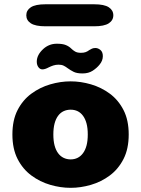

<svg xmlns="http://www.w3.org/2000/svg" viewBox="-20 -868 659 898"><path d="M310.5 10.5Q263 10.5 215 -3.5Q167 -17.5 126.8 -47.2Q86.5 -77 62.2 -124.5Q38 -172 38 -239Q38 -306 62.2 -353.2Q86.5 -400.5 126.8 -430Q167 -459.5 215 -473.5Q263 -487.5 310.5 -487.5Q357.5 -487.5 405.5 -473.5Q453.5 -459.5 493.5 -430Q533.5 -400.5 557.8 -353.2Q582 -306 582 -239Q582 -172 557.8 -124.5Q533.5 -77 493.5 -47.2Q453.5 -17.5 405.5 -3.5Q357.5 10.5 310.5 10.5ZM310.5 -122.5Q328.5 -122.5 343 -129.8Q357.5 -137 368.2 -151.5Q379 -166 384.8 -187.8Q390.5 -209.5 390.5 -239Q390.5 -268.5 384.8 -290.2Q379 -312 368.2 -326.5Q357.5 -341 343 -348Q328.5 -355 310.5 -355Q292.5 -355 277.5 -348Q262.5 -341 251.8 -326.5Q241 -312 235.2 -290.2Q229.5 -268.5 229.5 -239Q229.5 -209.5 235.2 -187.8Q241 -166 251.8 -151.5Q262.5 -137 277.5 -129.8Q292.5 -122.5 310.5 -122.5ZM366 -524.5Q339.5 -524.5 324.5 -532Q309.5 -539.5 296.5 -549Q287.5 -556 277.8 -560.8Q268 -565.5 254 -565.5Q241 -565.5 229.5 -561.8Q218 -558 208 -553Q190.5 -543.5 178.5 -543.5Q167 -543.5 159.5 -554Q152 -564.5 152 -579.5Q152 -611.5 183 -639.5Q195 -650.5 210.8 -657Q226.5 -663.5 246 -663.5Q273 -663.5 288 -657.2Q303 -651 313 -641Q321 -633 331.2 -627Q341.5 -621 358.5 -621Q371.5 -621 380.5 -624.2Q389.5 -627.5 398 -634Q403.5 -637.5 410.2 -640.5Q417 -643.5 426 -643.5Q439 -643.5 450 -634Q461 -624.5 461 -605.5Q461 -584 445.5 -565.5Q433 -550 413.5 -537.2Q394 -524.5 366 -524.5ZM103 -796.5Q103 -820 124.2 -834Q145.5 -848 193 -848H420Q467.5 -848 488.8 -834Q510 -820 510 -796.5Q510 -773 488.8 -759Q467.5 -745 420 -745H193Q145.5 -745 124.2 -759Q103 -773 103 -796.5Z"/></svg>

Font: Sono ExtraLight Monospace ExtraBold
Style: Regular
Weight: 800
Version: Version 2.112